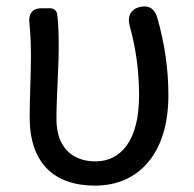

<svg xmlns="http://www.w3.org/2000/svg" viewBox="-20 -569 609 602"><path d="M444 -60C485 -108 508 -179 508 -271C508 -353 496 -434 473 -514C465 -542 446 -554 418 -547C387 -539 378 -514 388 -483C409 -405 416 -336 416 -269C416 -127 358 -63 279 -63C215 -63 157 -99 157 -196C157 -263 164 -356 164 -416C164 -457 164 -493 159 -526C157 -536 149 -543 137 -543H111H108C83 -543 69 -527 72 -498C76 -460 77 -426 77 -394C77 -330 73 -266 73 -202C73 -58 149 13 278 13C346 13 404 -12 444 -60Z"/></svg>

Font: GenSenRounded2 TW R
Style: Regular
Weight: 400
Version: Version 2.100;PS 2.1;hotconv 16.6.51;makeotf.lib2.5.65220 DE